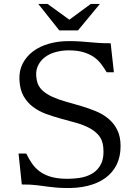

<svg xmlns="http://www.w3.org/2000/svg" viewBox="-20 -933 699 964"><path d="M300.8 -35.6Q341.3 -34.2 379.2 -39.8Q417 -45.4 445.3 -63Q473.6 -80.6 488.5 -112.3Q503.4 -144 498.5 -194.3Q495.1 -230.5 475.6 -253.4Q456.1 -276.4 426.5 -291.5Q397 -306.6 360.4 -316.9Q323.7 -327.1 285.6 -337.4Q247.6 -347.7 211.2 -361.1Q174.8 -374.5 146 -396Q117.2 -417.5 98.6 -450Q80.1 -482.4 77.6 -530.8Q75.2 -577.6 94 -614Q112.8 -650.4 146.5 -675.5Q180.2 -700.7 226.1 -713.6Q272 -726.6 324.7 -726.6Q359.4 -726.6 383.1 -724.9Q406.7 -723.1 428.7 -721.2Q450.7 -719.2 475.1 -717.5Q499.5 -715.8 535.6 -715.8L551.8 -570.3H515.6Q502.4 -592.3 487.3 -612.3Q472.2 -632.3 450.4 -647.2Q428.7 -662.1 398.4 -671.1Q368.2 -680.2 324.7 -680.2Q292.5 -680.2 260.7 -671.9Q229 -663.6 205.1 -645.5Q181.2 -627.4 168.9 -599.1Q156.7 -570.8 164.6 -530.8Q170.4 -500 191.7 -480.2Q212.9 -460.4 243.7 -446.5Q274.4 -432.6 311.5 -422.4Q348.6 -412.1 386.7 -400.9Q424.8 -389.6 460.4 -375Q496.1 -360.4 523.9 -337.4Q551.8 -314.5 568.6 -281Q585.4 -247.6 585.4 -199.2Q585.4 -147.5 566.2 -107.4Q546.9 -67.4 510.3 -40.3Q473.6 -13.2 420.9 0Q368.2 13.2 300.8 10.7Q277.8 10.3 259.8 8.5Q241.7 6.8 226.3 4.9Q210.9 2.9 196.5 1Q182.1 -1 166.3 -2.9Q150.4 -4.9 131.8 -5.9Q113.3 -6.8 89.4 -6.8L73.2 -162.1H111.8Q124.5 -136.2 139.4 -114Q154.3 -91.8 175.8 -75Q197.3 -58.1 227.3 -47.9Q257.3 -37.6 300.8 -35.6ZM328.1 -834 435.5 -913.1H481.4L371.6 -780.3H277.8L172.4 -913.1H219.2Z"/></svg>

Font: Arian Grqi
Style: Regular
Weight: 400
Designer: Ruben Hakobyan (Tarumian)
Foundry: Ruben Hakobyan (Tarumian)
Version: Version 1.003